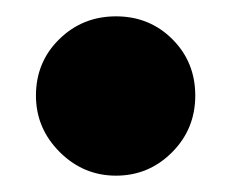

<svg xmlns="http://www.w3.org/2000/svg" viewBox="-20 -203 283 235"><path d="M24 -86Q24 -127 52.5 -155Q81 -183 122 -183Q163 -183 191 -155Q219 -127 219 -86Q219 -45 190.5 -16.5Q162 12 122 12Q82 12 53 -17Q24 -46 24 -86Z"/></svg>

Font: Atkinson Hyperlegible Pro
Style: Bold
Weight: 700
Designer: Elliott Scott, Megan Eiswerth, Linus Boman, Theodore Petrosky, Jacob Perez
Foundry: Braille Institute
Version: Version 1.5.1